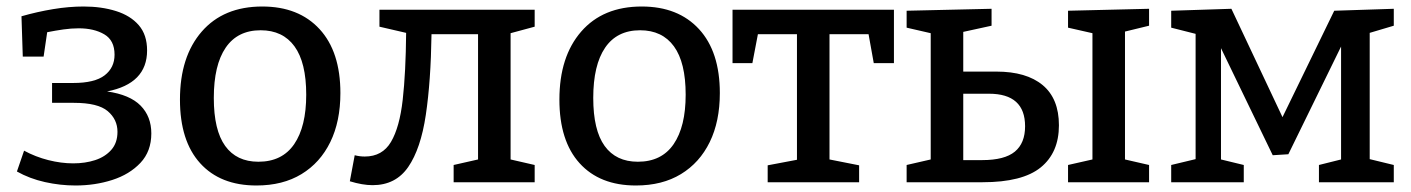

<svg xmlns="http://www.w3.org/2000/svg" viewBox="-20 -560 4337 590"><path d="M212 10Q165 10 118 -0.5Q71 -11 32 -33L54 -97Q89 -78 128.5 -68Q168 -58 205 -58Q242 -58 272.5 -68Q303 -78 322 -99.5Q341 -121 341 -155Q341 -193 311 -218.5Q281 -244 207 -244H140V-305H205Q271 -305 301.5 -328.5Q332 -352 332 -392Q332 -436 300.5 -454.5Q269 -473 222 -473Q199 -473 174.5 -469.5Q150 -466 125 -461L114 -386H50L46 -510Q95 -524 143.5 -532Q192 -540 237 -540Q292 -540 336.5 -526Q381 -512 406.5 -482.5Q432 -453 432 -405Q432 -303 309 -279Q379 -269 412 -235.5Q445 -202 445 -150Q445 -95 411.5 -59.5Q378 -24 325 -7Q272 10 212 10Z M786 -540Q898 -540 962 -470.5Q1026 -401 1026 -274Q1026 -187 995 -123.5Q964 -60 906.5 -25Q849 10 768 10Q657 10 595 -58.5Q533 -127 533 -254Q533 -386 600 -463Q667 -540 786 -540ZM781 -467Q710 -467 673.5 -413.5Q637 -360 637 -259Q637 -160 672 -111.5Q707 -63 774 -63Q847 -63 884 -117Q921 -171 921 -269Q921 -368 885 -417.5Q849 -467 781 -467Z M1125 9Q1094 9 1055 -3L1070 -83Q1085 -79 1101 -79Q1155 -79 1181.5 -124Q1208 -169 1217.5 -253.5Q1227 -338 1228 -459L1146 -478V-530H1623V-478L1549 -458V-70L1623 -53V0H1374V-53L1449 -70V-455H1306Q1304 -311 1288.5 -207Q1273 -103 1234.5 -47Q1196 9 1125 9Z M1952 -540Q2064 -540 2128 -470.5Q2192 -401 2192 -274Q2192 -187 2161 -123.5Q2130 -60 2072.5 -25Q2015 10 1934 10Q1823 10 1761 -58.5Q1699 -127 1699 -254Q1699 -386 1766 -463Q1833 -540 1952 -540ZM1947 -467Q1876 -467 1839.5 -413.5Q1803 -360 1803 -259Q1803 -160 1838 -111.5Q1873 -63 1940 -63Q2013 -63 2050 -117Q2087 -171 2087 -269Q2087 -368 2051 -417.5Q2015 -467 1947 -467Z M2339 0V-52L2429 -69V-455H2309L2292 -366H2231V-530H2727V-366H2665L2649 -455H2529V-70L2620 -52V0Z M3511 -53V0H3262V-53L3337 -70V-458L3262 -475V-527L3511 -533V-481L3437 -463V-70ZM2766 0V-53L2840 -70V-458L2766 -475V-527L3027 -533V-481L2940 -462V-340H3042Q3134 -340 3184 -298.5Q3234 -257 3234 -175Q3234 -91 3178 -45.5Q3122 0 2999 0ZM3019 -272H2940V-68H2998Q3067 -68 3098.5 -94Q3130 -120 3130 -172Q3130 -272 3019 -272Z M3802 -53V0H3579V-53L3654 -71V-456L3579 -475V-527L3764 -533L3921 -200L4080 -527L4263 -533V-481L4189 -459V-71L4263 -53V0H4033V-53L4101 -70V-417L3939 -86L3891 -83L3732 -412V-70Z"/></svg>

Font: Bitter Medium
Style: Regular
Weight: 500
Designer: Sol Matas, and Bitter project Authors
Foundry: Sol Matas
Version: Version 2.001